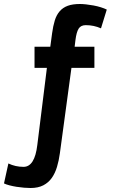

<svg xmlns="http://www.w3.org/2000/svg" viewBox="-70 -734 568 962"><path d="M288 -394 230 34Q225 71 215.5 102.5Q206 134 189.5 157.5Q173 181 147 194.5Q121 208 83 208Q69 208 50.5 206.5Q32 205 13 202Q-6 199 -23 194.5Q-40 190 -50 185L-28 85Q7 102 48 102Q104 102 117 -8L165 -394H103V-500H182L191 -567Q196 -604 204.5 -631.5Q213 -659 229 -677.5Q245 -696 269.5 -705Q294 -714 331 -714Q344 -714 362 -712Q380 -710 399 -706.5Q418 -703 435.5 -697.5Q453 -692 465 -686L436 -592Q400 -608 360 -608Q335 -608 324 -590.5Q313 -573 308 -533L304 -500H403V-394Z"/></svg>

Font: PT Sans Narrow
Style: Bold
Weight: 700
Width: 3
Designer: A.Korolkova, O.Umpeleva, V.Yefimov
Foundry: ParaType Ltd
Version: Version 2.003W OFL